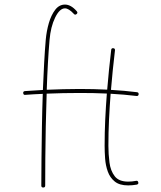

<svg xmlns="http://www.w3.org/2000/svg" viewBox="-20 -814 707 844"><path d="M330.1 -422.9Q392.6 -422.9 451.2 -419.9Q454.6 -463.9 459.2 -507.6Q463.9 -551.3 468.8 -594.7Q469.7 -603 478 -602.1Q486.3 -601.1 485.4 -592.8Q480.5 -549.3 475.8 -505.9Q471.2 -462.4 467.8 -418.9Q528.3 -415.5 582 -408.7Q590.3 -407.7 589.4 -399.4Q588.4 -391.1 580.1 -392.1Q552.7 -395.5 524.2 -397.9Q495.6 -400.4 466.3 -401.9Q461.9 -345.2 459.2 -288.1Q456.5 -231 456.5 -173.3Q456.5 -136.2 461.2 -99.9Q465.8 -63.5 484.1 -39.6Q502.4 -15.6 543.5 -15.6Q560.5 -15.6 578.1 -19Q585.9 -21 587.9 -12.2Q589.8 -4.4 581.1 -2.4Q562 1 543.5 1Q505.4 1 484.4 -16.1Q463.4 -33.2 453.9 -59.8Q444.3 -86.4 442.1 -116.7Q439.9 -147 439.9 -173.3Q439.9 -231.4 442.6 -288.6Q445.3 -345.7 449.7 -402.8Q419.9 -404.3 390.1 -404.8Q360.4 -405.3 330.1 -405.3Q257.3 -405.3 185.1 -402.3Q182.6 -331.1 181.2 -258.1Q179.7 -185.1 179.2 -118.2Q178.7 -51.3 178.7 2Q178.7 10.3 169.9 10.3Q161.6 10.3 161.6 2Q161.6 -50.8 162.4 -117.7Q163.1 -184.6 164.3 -257.3Q165.5 -330.1 168 -401.4Q128.9 -399.9 90.8 -397Q83 -396 82 -404.8Q81.1 -412.6 89.8 -413.6Q130.4 -416.5 168.5 -418.5Q170.9 -480.5 174.1 -537.4Q177.2 -594.2 181.2 -640.1Q184.6 -677.7 194.8 -712.9Q205.1 -748 222.7 -771Q240.2 -793.9 265.6 -793.9Q292 -793.9 317.4 -764.6Q323.2 -757.8 316.9 -752.4Q310.1 -746.6 304.7 -752.9Q282.2 -777.3 265.6 -777.3Q242.2 -777.3 222.4 -736.8Q202.6 -696.3 197.8 -638.2Q193.8 -593.3 190.7 -536.9Q187.5 -480.5 185.5 -419.4Q221.2 -420.9 257.3 -421.9Q293.5 -422.9 330.1 -422.9Z"/></svg>

Font: Mikhak-DS1-FD Thin
Style: Regular
Weight: 100
Designer: Amin Abedi
Version: Version 3.2